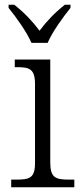

<svg xmlns="http://www.w3.org/2000/svg" viewBox="-20 -786 342 806"><path d="M112 -606H180C199 -651 245 -715 276 -753V-766H252C208 -731 176 -697 146 -657C116 -697 84 -731 40 -766H16V-753C47 -715 93 -651 112 -606ZM27 0H292V-32H272C213 -32 191 -39 191 -105V-536H42V-504H52C103 -504 127 -497 127 -433V-102C127 -38 104 -32 47 -32H27Z"/></svg>

Font: Noto Serif Light
Style: Regular
Weight: 300
Designer: Monotype Design Team
Foundry: Monotype Imaging Inc.
Version: Version 2.013